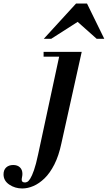

<svg xmlns="http://www.w3.org/2000/svg" viewBox="-197 -744 611 1088"><path d="M-71 324Q-112 324 -144.5 302Q-177 280 -177 244Q-177 219 -162 205Q-147 191 -122 191Q-98 191 -84 204.5Q-70 218 -70 241Q-70 250 -72 259Q-74 268 -74 275Q-74 290 -55 290Q-50 290 -42.5 286.5Q-35 283 -25.5 268Q-16 253 -4.5 220.5Q7 188 19 131L144 -450H266L151 68Q136 139 111 188Q86 237 55.5 266.5Q25 296 -7.5 310Q-40 324 -71 324ZM50 -423V-450H254V-423ZM51 -524 234 -724H296L394 -524H351L243 -620L93 -524Z"/></svg>

Font: Libre Bodoni Medium
Style: Italic
Weight: 500
Italic angle: -13°
Designer: Pablo Impallari, Rodrigo Fuenzalida
Foundry: Impallari Type
Version: Version 2.005;gftools[0.9.23]